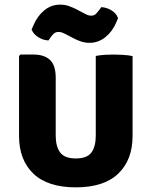

<svg xmlns="http://www.w3.org/2000/svg" viewBox="-20 -792 653 827"><path d="M551 -206.5Q551 -103 489.2 -44Q427.5 15 306.5 15Q185.5 15 123.8 -44Q62 -103 62 -206.5V-551L68 -557H125Q170.5 -557 195.2 -534Q220 -511 220 -456.5V-207Q220 -161.5 239 -135.5Q258 -109.5 306.5 -109.5Q355.5 -109.5 374 -135.5Q392.5 -161.5 392.5 -207V-551Q412.5 -555 433.5 -556Q454.5 -557 470 -557Q484 -557 508 -555.8Q532 -554.5 551 -550.5ZM261.5 -645.5Q258.5 -647 250 -650.8Q241.5 -654.5 232.5 -654.5Q218.5 -654.5 209.5 -645Q200.5 -635.5 197.5 -630.5L189 -618Q168 -618 146 -631.2Q124 -644.5 116 -665L124.5 -684Q141 -723 170.8 -747.5Q200.5 -772 239 -772Q260 -772 277 -765.8Q294 -759.5 304 -754.5L343.5 -734Q346.5 -732 355 -728.2Q363.5 -724.5 372.5 -724.5Q386.5 -724.5 395.2 -734.2Q404 -744 407.5 -749L416 -761Q437 -761 459 -748Q481 -735 488.5 -714L480.5 -695Q464 -656 433.8 -631.8Q403.5 -607.5 365.5 -607.5Q346.5 -607.5 330 -613Q313.5 -618.5 301 -625Z"/></svg>

Font: Signika SC
Style: Regular
Weight: 300
Designer: Anna Giedryś
Foundry: Anna Giedryś
Version: Version 2.000